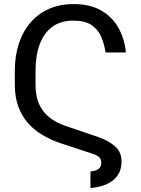

<svg xmlns="http://www.w3.org/2000/svg" viewBox="-20 -733 690 942"><path d="M423.8 189.5V108.4Q440.9 106.9 452.6 101.8Q464.4 96.7 470.7 87.9Q477.1 79.1 476.6 67.4Q477.1 49.3 468 39.6Q459 29.8 437.5 22.5L280.3 -29.3Q230.5 -45.9 188.7 -70.6Q147 -95.2 116.7 -129.9Q86.4 -164.6 69.6 -210.9Q52.7 -257.3 52.7 -317.4V-385.7Q52.7 -459.5 72.8 -519.8Q92.8 -580.1 130.4 -623.3Q168 -666.5 220.9 -689.7Q273.9 -712.9 339.8 -712.9Q419.9 -713.4 474.6 -682.6Q529.3 -651.9 560.1 -598.1Q590.8 -544.4 597.7 -475.6H498Q491.7 -516.6 476.6 -552.2Q461.4 -587.9 429.4 -609.9Q397.5 -631.8 339.8 -631.8Q277.3 -631.8 236.1 -601.1Q194.8 -570.3 174.6 -515.1Q154.3 -460 154.3 -385.7V-317.4Q154.3 -259.3 173.1 -219.7Q191.9 -180.2 224.6 -155.3Q257.3 -130.4 298.8 -116.2L461.9 -60.5Q511.2 -43.9 543.9 -15.6Q576.7 12.7 576.2 60.5Q576.7 96.2 559.6 123.8Q542.5 151.4 508.5 168.2Q474.6 185.1 423.8 189.5Z"/></svg>

Font: Inter Display V
Style: Regular
Weight: 400
Designer: Rasmus Andersson
Foundry: rsms
Version: Version 3.015;git-src